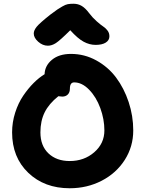

<svg xmlns="http://www.w3.org/2000/svg" viewBox="-20 -984 780 1030"><path d="M236.8 -738.8Q209 -738.8 185.1 -760Q161.1 -781.2 161.1 -804.2Q161.1 -820.8 176.5 -840.1Q191.9 -859.4 249 -904.8Q279.3 -927.2 287.8 -933.1Q296.4 -939 314 -949.2Q331.5 -959.5 344 -961.7Q356.4 -963.9 374 -963.9Q398.9 -963.9 418.5 -952.1Q438 -940.4 457 -915Q476.1 -889.6 498.5 -869.9Q521 -850.1 534.7 -841.1Q548.3 -832 557.6 -819.1Q566.9 -806.2 566.9 -789.1Q566.9 -768.1 547.4 -755.6Q527.8 -743.2 493.2 -743.2Q460 -743.2 428.5 -760.3Q397 -777.3 356.9 -821.8Q301.3 -766.6 279.5 -752.7Q257.8 -738.8 236.8 -738.8ZM354 25.9Q218.3 25.9 131.6 -57.1Q44.9 -140.1 44.9 -273.9Q44.9 -328.1 61.5 -379.9Q78.1 -431.6 104.7 -470.7Q131.3 -509.8 160.4 -538.8Q189.5 -567.9 219.2 -585.9Q220.7 -631.8 258.8 -663.3Q296.9 -694.8 360.8 -694.8Q433.1 -694.8 496.6 -659.9Q560.1 -625 602.8 -567.9Q645.5 -510.7 670.2 -436.5Q694.8 -362.3 694.8 -284.2Q694.8 -197.3 649.2 -126Q603.5 -54.7 525.4 -14.4Q447.3 25.9 354 25.9ZM196.8 -273.9Q196.8 -202.1 240 -161.1Q283.2 -120.1 354 -120.1Q431.2 -120.1 485.6 -167.2Q540 -214.4 540 -284.2Q540 -344.2 518.1 -404.1Q496.1 -463.9 458 -502.9Q419.9 -542 377.9 -542Q355 -542 355 -508.8Q355 -488.3 343.8 -477.1Q332.5 -465.8 314 -465.8Q306.6 -465.8 293 -467.8Q242.2 -427.2 219.5 -381.1Q196.8 -335 196.8 -273.9Z"/></svg>

Font: Shantell Sans Bouncy
Style: Bold
Weight: 700
Designer: Stephen Nixon, Anya Danilova, Shantell Martin
Foundry: Arrow Type
Version: Version 1.006;[9816181b4]